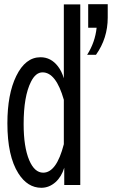

<svg xmlns="http://www.w3.org/2000/svg" viewBox="-20 -851 540 912"><path d="M283.2 -830.1H361.3V27.8H285.2V-54.2Q272 -11.2 243.7 14.2Q213.4 41 176.3 41Q110.8 41 67.4 -27.3Q15.1 -109.4 15.1 -265.1Q15.1 -403.8 57.1 -489.7Q100.6 -579.1 172.4 -579.1Q222.2 -579.1 255.4 -535.6Q272.9 -513.2 283.2 -479ZM283.2 -377Q246.1 -507.3 182.1 -507.3Q149.4 -507.3 127 -462.4Q92.3 -393.6 92.3 -261.7Q92.3 -152.8 118.7 -90.3Q144 -30.8 185.1 -30.8Q248.5 -30.8 283.2 -166ZM398.9 -831.1H491.7V-767.1Q491.7 -669.4 436 -590.8H394Q431.6 -649.9 439 -719.2H398.9Z"/></svg>

Font: BIZ UDGothic
Style: Regular
Weight: 400
Monospace: yes
Designer: TypeBank Co., Ltd.
Foundry: Morisawa Inc.
Version: Version 1.05